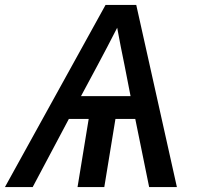

<svg xmlns="http://www.w3.org/2000/svg" viewBox="-23 -755 843 775"><path d="M-3 0 403 -735H527L691 0H579L523 -275H443L398 0H290L335 -275H255L109 0ZM304 -367H504L480 -490Q472 -528 464.5 -566.5Q457 -605 450 -643Q431 -605 410.5 -566.5Q390 -528 370 -490Z"/></svg>

Font: Iosevka Aile Semibold
Style: Italic
Weight: 600
Italic angle: -9°
Designer: Belleve Invis
Foundry: Belleve Invis
Version: Version 31.1.0; ttfautohint (v1.8.4)